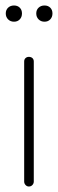

<svg xmlns="http://www.w3.org/2000/svg" viewBox="-20 -679 211 699"><path d="M85 0Q78 0 73 -5.5Q68 -11 68 -18V-455Q68 -463 73 -467.5Q78 -472 85 -472Q93 -472 98 -467.5Q103 -463 103 -455V-18Q103 -11 98 -5.5Q93 0 85 0ZM142 -600Q129 -600 120.5 -608.5Q112 -617 112 -630Q112 -643 120.5 -651Q129 -659 142 -659Q155 -659 163 -651Q171 -643 171 -630Q171 -617 163 -608.5Q155 -600 142 -600ZM31 -600Q18 -600 9.5 -608.5Q1 -617 1 -630Q1 -643 9.5 -651Q18 -659 31 -659Q44 -659 52 -651Q60 -643 60 -630Q60 -617 52 -608.5Q44 -600 31 -600Z"/></svg>

Font: Dosis ExtraLight ExtraLight
Style: Regular
Weight: 250
Version: Version 3.001; ttfautohint (v1.8.2)